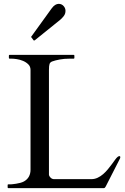

<svg xmlns="http://www.w3.org/2000/svg" viewBox="-20 -972 645 992"><path d="M19.5 -3.9V-15.6Q19.5 -16.6 20 -18.1Q20.5 -19.5 23.4 -19.5H35.2Q36.6 -19.5 44.7 -20.3Q52.7 -21 63.2 -22.7Q73.7 -24.4 85 -27.3Q96.2 -30.3 104 -34.7Q121.1 -44.4 129.4 -59.8Q137.7 -75.2 137.7 -94.2V-610.8Q137.7 -628.4 126.2 -639.6Q114.7 -650.9 98.9 -657.5Q83 -664.1 66.7 -666.5Q50.3 -668.9 40.5 -668.9H29.8Q27.3 -668.9 26.6 -670.7Q25.9 -672.4 25.9 -672.9V-684.6Q25.9 -685.5 26.6 -687Q27.3 -688.5 29.8 -688.5H360.4Q362.8 -688.5 363.5 -687Q364.3 -685.5 364.3 -684.6V-672.9Q364.3 -671.9 363.5 -670.4Q362.8 -668.9 360.4 -668.9H339.4Q312 -668.9 288.6 -664.6Q265.1 -660.2 250.5 -654.8Q239.3 -650.9 236.1 -641.8Q232.9 -632.8 232.9 -610.8V-69.3Q233.9 -61 241.7 -53.7Q249.5 -46.4 259.3 -46.4H452.1Q469.2 -46.4 484.6 -53.7Q500 -61 513.2 -72.5Q526.4 -84 537.6 -97.7Q548.8 -111.3 558.1 -124Q567.4 -136.7 574.7 -146.7Q582 -156.7 587.4 -161.1Q589.8 -162.6 592 -164.1Q594.2 -165.5 596.7 -165.5Q601.6 -165.5 601.6 -159.2Q601.6 -156.2 600.1 -153.3L526.4 -8.8Q524.4 -4.9 522 -2.4Q519.5 0 516.1 0H23.4Q21 0 20.3 -1.5Q19.5 -2.9 19.5 -3.9ZM142.6 -778.3Q140.6 -780.3 140.6 -781.2Q140.6 -782.2 142.6 -784.2L246.6 -928.2Q255.9 -940.9 265.1 -946.5Q274.4 -952.1 283.2 -952.1Q298.3 -952.1 308.3 -941.2Q318.4 -930.2 318.4 -916Q318.4 -900.9 309.8 -889.6Q301.3 -878.4 291.5 -870.1L160.2 -764.2Q157.7 -762.7 156.7 -762.7Q154.8 -762.7 154.5 -762.9Q154.3 -763.2 153.3 -764.2Z"/></svg>

Font: Kurinto Book Core
Style: Regular
Weight: 400
Designer: Kurinto was developed by Clint Goss from a range of fonts that are compatible with the SIL Open Font License Version 1.1
Foundry: Clinton F. Goss
Version: Version 2.196; July 25, 2020